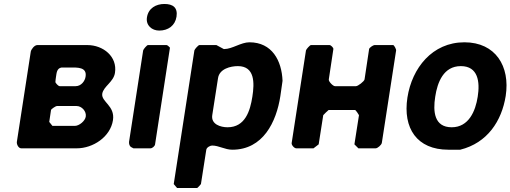

<svg xmlns="http://www.w3.org/2000/svg" viewBox="-20 -747 2571 967"><path d="M559 -380C572 -462 500 -520 420 -520H168C153 -520 137 -498 135 -487L65 -33C63 -22 72 0 87 0H367C448 0 536 -57 549 -142C560 -215 489 -234 495 -275C501 -312 552 -334 559 -380ZM228 -133 237 -193C238 -198 261 -213 266 -213H366C392 -213 416 -186 412 -160C409 -138 379 -113 357 -113H244ZM259 -333C259 -337 261 -356 262 -360C265 -377 265 -403 290 -407H333C369 -407 419 -410 411 -361C408 -339 389 -313 361 -313H281C273 -313 261 -328 259 -333Z M819 -520H725C720 -520 702 -499 701 -493L630 -33C629 -24 632 -12 639 -7C642 -5 651 0 652 0H738C747 0 760 -11 761 -20L836 -507C833 -510 824 -520 819 -520ZM720 -659C714 -619 745 -593 782 -593C827 -593 862 -618 869 -663C876 -709 851 -727 808 -727C766 -727 727 -706 720 -659Z M992 180 1019 7C1021 -5 1039 -14 1048 -14C1083 -14 1112 7 1150 7C1305 7 1372 -133 1392 -263C1394 -275 1401 -329 1403 -340C1399 -442 1350 -534 1236 -534C1194 -534 1149 -500 1110 -500H1107L1070 -520H984C979 -520 960 -499 959 -493L855 180L872 200H972C976 200 991 181 992 180ZM1178 -414C1264 -414 1262 -329 1251 -260C1240 -189 1215 -106 1126 -106C1091 -106 1042 -121 1049 -167L1078 -353C1085 -401 1142 -414 1178 -414Z M1635 -193H1769C1773 -190 1786 -172 1788 -167L1765 -20L1785 0H1872C1882 0 1901 -17 1903 -27L1975 -493C1976 -499 1965 -520 1960 -520H1866C1860 -520 1840 -507 1839 -500L1816 -347C1814 -337 1783 -313 1773 -313H1667C1657 -313 1634 -337 1636 -347L1659 -500C1660 -507 1646 -520 1640 -520H1546C1541 -520 1522 -499 1521 -493L1449 -27C1447 -17 1462 0 1472 0H1559L1585 -20L1608 -167C1612 -172 1631 -190 1635 -193Z M2032 -256C2008 -101 2080 7 2238 7H2298C2435 -27 2507 -138 2527 -264C2550 -413 2476 -534 2319 -534C2157 -534 2055 -404 2032 -256ZM2172 -260C2183 -333 2214 -414 2301 -414C2388 -414 2398 -335 2386 -260C2375 -188 2341 -106 2255 -106C2167 -106 2160 -185 2172 -260Z"/></svg>

Font: Asimov Print
Style: CIt
Weight: 500
Designer: Google
Version: Version 2.000980: 2014